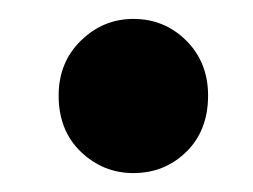

<svg xmlns="http://www.w3.org/2000/svg" viewBox="-20 -429 267 203"><path d="M42 -328Q42 -363 65.5 -386Q89 -409 121 -409Q154 -409 177 -386Q200 -363 200 -328Q200 -291 177 -268.5Q154 -246 121 -246Q89 -246 65.5 -268.5Q42 -291 42 -328Z"/></svg>

Font: Mukta
Style: Bold
Weight: 700
Designer: Girish Dalvi and Yashodeep Gholap
Foundry: Ek Type
Version: Version 2.538;PS 1.002;hotconv 16.6.51;makeotf.lib2.5.65220;